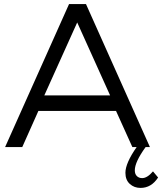

<svg xmlns="http://www.w3.org/2000/svg" viewBox="-20 -720 794 940"><path d="M5 0 318 -700H401L714 0H693Q640 73 640 114Q640 132 650 142Q660 152 676 152Q701 152 729 119L754 149Q721 200 668 200Q637 200 615.5 180.5Q594 161 594 126Q594 79 649 0H628L548 -177H168L89 0ZM197 -253H519L358 -610Z"/></svg>

Font: Trueno
Style: Lt
Weight: 300
Designer: Julieta Ulanovsky
Foundry: Julieta Ulanovsky
Version: Version 3.001b